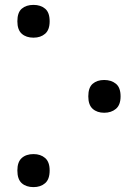

<svg xmlns="http://www.w3.org/2000/svg" viewBox="-20 -749 564 785"><path d="M183 -662Q183 -627 164.5 -611Q146 -595 117 -595Q87 -595 69 -611Q51 -627 51 -662Q51 -698 69 -713.5Q87 -729 117 -729Q146 -729 164.5 -713.5Q183 -698 183 -662ZM473 -355Q473 -320 454 -304Q435 -288 406 -288Q377 -288 359 -304Q341 -320 341 -355Q341 -391 359 -406.5Q377 -422 406 -422Q435 -422 454 -406.5Q473 -391 473 -355ZM183 -52Q183 -16 164.5 0Q146 16 117 16Q87 16 69 0Q51 -16 51 -52Q51 -87 69 -103Q87 -119 117 -119Q146 -119 164.5 -103Q183 -87 183 -52Z"/></svg>

Font: Noto Sans ExtraCondensed Medium
Style: Regular
Weight: 500
Width: 2
Designer: Monotype Design Team
Foundry: Monotype Imaging Inc.
Version: Version 2.013; ttfautohint (v1.8.4.7-5d5b)